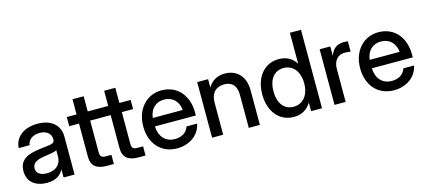

<svg xmlns="http://www.w3.org/2000/svg" viewBox="-57 -1219 3814 1720"><g transform="rotate(-15 1850.0 -358.5)"><path d="M215.3 8.3C304.2 8.3 346.2 -31.7 367.7 -73.2H369.6V0H471.2V-353.5C471.2 -458.5 393.6 -525.9 266.6 -525.9C137.7 -525.9 54.2 -456.5 49.3 -358.4H150.4C154.3 -405.8 199.2 -441.4 265.1 -441.4C330.6 -441.4 369.1 -405.3 369.1 -355.5V-351.1C369.1 -313.5 336.9 -314.5 240.2 -302.7C135.3 -290.5 36.6 -265.1 36.6 -147.5C36.6 -44.4 112.8 8.3 215.3 8.3ZM236.3 -74.7C176.3 -74.7 139.2 -101.1 139.2 -145.5C139.2 -197.8 189.9 -217.8 246.1 -226.1C300.8 -233.9 355.5 -242.2 369.6 -253.4V-192.9C369.6 -129.4 327.1 -74.7 236.3 -74.7Z M835.9 -430.7V-515.6H731.4V-656.2H627.9V-515.6H537.1V-430.7H627.9V-123C627.9 -40 674.3 0 771 0H835.9V-85H785.6C744.6 -85 731.4 -98.1 731.4 -136.2V-430.7Z M1129.4 -430.7V-515.6H1024.9V-656.2H921.4V-515.6H830.6V-430.7H921.4V-123C921.4 -40 967.8 0 1064.5 0H1129.4V-85H1079.1C1038.1 -85 1024.9 -98.1 1024.9 -136.2V-430.7Z M1422.4 11.7C1539.1 11.7 1630.9 -57.1 1649.9 -156.7H1550.8C1536.1 -107.9 1491.2 -74.2 1423.8 -74.2C1333.5 -74.2 1281.7 -137.2 1278.3 -230H1657.7V-257.8C1657.7 -417 1563 -527.3 1417 -527.3C1276.4 -527.3 1176.8 -414.1 1176.8 -256.8C1176.8 -101.1 1269.5 11.7 1422.4 11.7ZM1557.1 -308.1H1279.3C1288.1 -390.1 1340.3 -441.4 1418 -441.4C1496.1 -441.4 1548.8 -390.1 1557.1 -308.1Z M1849.6 0V-296.9C1849.6 -392.6 1903.8 -433.6 1974.1 -433.6C2045.4 -433.6 2086.9 -391.1 2086.9 -308.6V0H2189.9V-321.3C2189.9 -456.1 2109.4 -525.9 2003.4 -525.9C1935.5 -525.9 1882.8 -496.6 1847.7 -438V-515.6H1746.6V0Z M2504.4 10.3C2571.8 10.3 2629.4 -18.6 2664.1 -78.6H2665V0H2766.1V-727.5H2663.1V-440.9H2662.1C2628.9 -498 2570.8 -525.9 2503.9 -525.9C2370.6 -525.9 2280.8 -417 2280.8 -257.8C2280.8 -98.1 2370.1 10.3 2504.4 10.3ZM2525.4 -78.6C2442.4 -78.6 2385.3 -141.6 2385.3 -257.8C2385.3 -374.5 2442.4 -437.5 2525.4 -437.5C2613.3 -437.5 2669.9 -366.2 2669.9 -257.8C2669.9 -149.4 2613.3 -78.6 2525.4 -78.6Z M2882.3 -515.6V0H2985.4V-304.7C2985.4 -388.7 3032.7 -428.2 3090.8 -428.2C3114.7 -428.2 3137.2 -424.8 3145 -423.3V-519.5C3136.7 -520.5 3123 -522 3107.4 -522C3042 -522 3002 -488.3 2982.9 -432.1H2981V-515.6Z M3434.1 11.7C3550.8 11.7 3642.6 -57.1 3661.6 -156.7H3562.5C3547.9 -107.9 3502.9 -74.2 3435.5 -74.2C3345.2 -74.2 3293.5 -137.2 3290 -230H3669.4V-257.8C3669.4 -417 3574.7 -527.3 3428.7 -527.3C3288.1 -527.3 3188.5 -414.1 3188.5 -256.8C3188.5 -101.1 3281.2 11.7 3434.1 11.7ZM3568.8 -308.1H3291C3299.8 -390.1 3352.1 -441.4 3429.7 -441.4C3507.8 -441.4 3560.5 -390.1 3568.8 -308.1Z"/></g></svg>

Font: Inteeer Medium
Style: Regular
Weight: 500
Designer: Rasmus Andersson
Foundry: rsms
Version: Version 4.001;Glyphs 3.4 (3402)